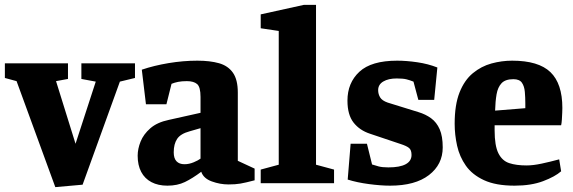

<svg xmlns="http://www.w3.org/2000/svg" viewBox="-37 -752 2350 788"><path d="M190 16 31 -419 -17 -432V-492H242V-428L193 -419L273 -162L356 -417L297 -428V-492H517V-432L455 -417L302 6Z M650 10Q612 10 584.5 -4.5Q557 -19 542.5 -46.5Q528 -74 528 -113Q528 -141 540 -171Q552 -201 580 -225.5Q608 -250 656 -260L786 -289V-354Q786 -395 772 -407Q758 -419 730 -419Q709 -419 694 -416Q679 -413 667 -408L646 -324H562L545 -466Q595 -483 655 -493Q715 -503 773 -503Q825 -503 862 -492.5Q899 -482 919 -453.5Q939 -425 939 -372V-92L1008 -60V-12Q970 -2 949.5 1.5Q929 5 901 5Q866 5 832 -7.5Q798 -20 789 -47Q753 -20 722 -5Q691 10 650 10ZM720 -78Q739 -78 758 -86Q777 -94 786 -101V-226L741 -213Q704 -203 690 -182Q676 -161 676 -127Q676 -102 687.5 -90Q699 -78 720 -78Z M1033 0V-56L1107 -76V-625L1033 -636V-693L1210 -732H1260V-76L1334 -56V0Z M1564 10Q1526 10 1477 3.5Q1428 -3 1390 -15L1402 -162H1469L1490 -77Q1502 -73 1517 -69Q1532 -65 1557 -65Q1604 -65 1628 -78Q1652 -91 1652 -116Q1652 -136 1642 -144.5Q1632 -153 1607 -161L1482 -203Q1439 -217 1414 -249Q1389 -281 1389 -339Q1389 -412 1438 -457.5Q1487 -503 1593 -503Q1631 -503 1675.5 -496.5Q1720 -490 1758 -475L1745 -342H1680L1660 -417Q1645 -423 1631 -426.5Q1617 -430 1591 -430Q1557 -430 1536 -417.5Q1515 -405 1515 -382Q1515 -366 1523 -352.5Q1531 -339 1554 -331L1680 -292Q1710 -283 1732.5 -266.5Q1755 -250 1767.5 -221.5Q1780 -193 1780 -147Q1780 -77 1723.5 -33.5Q1667 10 1564 10Z M2075 10Q1998 10 1949.5 -12.5Q1901 -35 1875 -72Q1849 -109 1839 -154Q1829 -199 1829 -244Q1829 -322 1849 -372.5Q1869 -423 1903.5 -451.5Q1938 -480 1980 -491.5Q2022 -503 2065 -503Q2173 -503 2222 -456Q2271 -409 2271 -309Q2271 -304 2270.5 -290Q2270 -276 2269 -261Q2268 -246 2266 -238H1993V-217Q1993 -154 2008.5 -123Q2024 -92 2053 -82.5Q2082 -73 2124 -73Q2151 -73 2186 -80.5Q2221 -88 2258 -98L2266 -49Q2241 -27 2192 -8.5Q2143 10 2075 10ZM1995 -298 2119 -308V-328Q2119 -352 2117 -375Q2115 -398 2105 -412.5Q2095 -427 2070 -427Q2037 -427 2021.5 -410.5Q2006 -394 2001 -365Q1996 -336 1995 -298Z"/></svg>

Font: Manuale ExtraBold
Style: Regular
Weight: 800
Version: Version 1.002